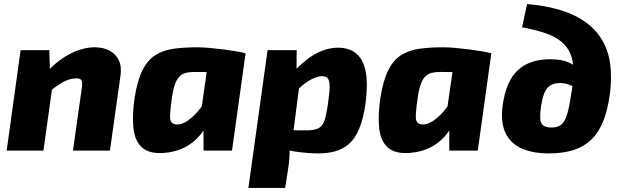

<svg xmlns="http://www.w3.org/2000/svg" viewBox="-20 -745 3075 950"><path d="M449 -511Q490 -511 521 -495Q552 -479 567.5 -447.5Q583 -416 576 -369L524 0H341L385 -311Q389 -338 382.5 -348.5Q376 -359 353 -357Q328 -357 298 -342Q268 -327 226 -293L199 -374Q253 -438 319 -474.5Q385 -511 449 -511ZM224 -497 228 -365 244 -352 195 0H13L82 -497Z M956 -511Q982 -511 1016 -508Q1050 -505 1085 -500.5Q1120 -496 1149.5 -491Q1179 -486 1195 -481L1061 -387Q1029 -388 1001.5 -388.5Q974 -389 941 -389Q918 -389 900 -384.5Q882 -380 869 -367.5Q856 -355 846.5 -330Q837 -305 831 -264Q823 -208 821.5 -178.5Q820 -149 829 -139Q838 -129 861 -129Q884 -131 909.5 -148.5Q935 -166 960 -195Q985 -224 1004 -259L1034 -206Q1017 -140 982 -92Q947 -44 898 -18Q849 8 787 12Q718 16 683 -15Q648 -46 640.5 -108.5Q633 -171 646 -261Q660 -348 685.5 -398.5Q711 -449 750 -473Q789 -497 840.5 -504Q892 -511 956 -511ZM1018 -495 1195 -481 1128 0H987V-110L965 -125Z M1652 -509Q1709 -509 1743.5 -479.5Q1778 -450 1789.5 -390Q1801 -330 1789 -236Q1778 -158 1757.5 -108.5Q1737 -59 1707 -33Q1677 -7 1639 3.5Q1601 14 1555 14Q1530 14 1498.5 11.5Q1467 9 1434 4Q1401 -1 1371.5 -9.5Q1342 -18 1323 -30L1344 -101Q1383 -101 1416.5 -100.5Q1450 -100 1493 -100Q1524 -100 1543 -105.5Q1562 -111 1573 -125Q1584 -139 1590.5 -165.5Q1597 -192 1603 -233Q1611 -288 1611 -317Q1611 -346 1602 -357Q1593 -368 1573 -368Q1555 -368 1531.5 -357.5Q1508 -347 1484.5 -329Q1461 -311 1442 -288L1409 -359Q1421 -377 1444.5 -402Q1468 -427 1500.5 -452Q1533 -477 1572 -493Q1611 -509 1652 -509ZM1448 -497 1447 -375 1466 -360 1423 -27 1413 -10Q1413 15 1411.5 40Q1410 65 1405 94L1391 185H1209L1304 -497Z M2172 -511Q2198 -511 2232 -508Q2266 -505 2301 -500.5Q2336 -496 2365.5 -491Q2395 -486 2411 -481L2277 -387Q2245 -388 2217.5 -388.5Q2190 -389 2157 -389Q2134 -389 2116 -384.5Q2098 -380 2085 -367.5Q2072 -355 2062.5 -330Q2053 -305 2047 -264Q2039 -208 2037.5 -178.5Q2036 -149 2045 -139Q2054 -129 2077 -129Q2100 -131 2125.5 -148.5Q2151 -166 2176 -195Q2201 -224 2220 -259L2250 -206Q2233 -140 2198 -92Q2163 -44 2114 -18Q2065 8 2003 12Q1934 16 1899 -15Q1864 -46 1856.5 -108.5Q1849 -171 1862 -261Q1876 -348 1901.5 -398.5Q1927 -449 1966 -473Q2005 -497 2056.5 -504Q2108 -511 2172 -511ZM2234 -495 2411 -481 2344 0H2203V-110L2181 -125Z M2588 -725Q2682 -717 2754.5 -694.5Q2827 -672 2878 -635Q2929 -598 2959.5 -546.5Q2990 -495 2999 -429Q3008 -363 2998 -282Q2987 -201 2964.5 -145Q2942 -89 2905.5 -54Q2869 -19 2817.5 -2.5Q2766 14 2696 14Q2615 14 2560 -11Q2505 -36 2480.5 -88.5Q2456 -141 2467 -222Q2483 -342 2541.5 -397Q2600 -452 2703 -452Q2726 -452 2752.5 -448Q2779 -444 2804.5 -431Q2830 -418 2851 -393Q2872 -368 2883 -327L2873 -259Q2859 -283 2840 -299.5Q2821 -316 2798.5 -325Q2776 -334 2752 -334Q2720 -334 2701.5 -321.5Q2683 -309 2673 -283.5Q2663 -258 2657 -219Q2648 -159 2658 -136.5Q2668 -114 2710 -114Q2742 -114 2760 -131Q2778 -148 2788.5 -188Q2799 -228 2809 -296Q2819 -356 2817.5 -401Q2816 -446 2802 -479.5Q2788 -513 2758.5 -538Q2729 -563 2681 -580Q2633 -597 2563 -610Z"/></svg>

Font: Exo 2 ExtraBold
Style: Italic
Weight: 800
Italic angle: -8°
Designer: Natanael Gama
Foundry: Natanael Gama
Version: Version 2.010